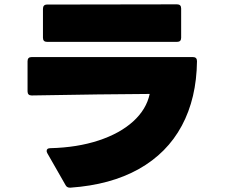

<svg xmlns="http://www.w3.org/2000/svg" viewBox="-20 -802 1040 885"><path d="M178 -628V-761Q178 -781 197 -781L796 -782Q815 -782 815 -763V-628Q815 -609 796 -609H197Q178 -609 178 -628ZM302 63Q288 63 282 51L198 -96Q195 -102 195 -106Q195 -119 212 -119Q336 -122 434.5 -154.5Q533 -187 594 -242.5Q655 -298 670 -369Q462 -368 126 -362Q107 -362 107 -381V-520Q107 -539 126 -539H869Q888 -539 888 -520Q886 -349 818 -222.5Q750 -96 620 -23Q490 50 305 63Z"/></svg>

Font: LINE Seed JP_TTF ExtraBold
Style: Regular
Weight: 800
Designer: LY Corporation & Fontrix & Fontworks
Version: Version 1.015